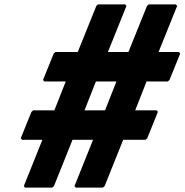

<svg xmlns="http://www.w3.org/2000/svg" viewBox="-20 -852 845 879"><path d="M461 -347H367L419 -479H513ZM312 -212H406L321 0L327 7H451L459 0L544 -212H646L654 -219L703 -340L697 -347H599L651 -479H748L756 -486L805 -607L799 -614H706L791 -825L785 -832H661L653 -825L568 -614H474L559 -825L553 -832H429L421 -825L336 -614H234L226 -607L177 -486L183 -479H281L229 -347H132L124 -340L75 -219L81 -212H174L89 0L95 7H219L227 0Z"/></svg>

Font: Hussar Woodtype
Style: BlkObl
Weight: 900
Foundry: Cannot Into Space Fonts
Version: Version 1.07